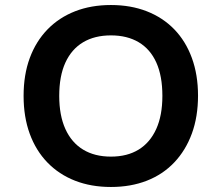

<svg xmlns="http://www.w3.org/2000/svg" viewBox="-20 -735 884 765"><path d="M422 10Q343 10 279 -15Q215 -40 169 -87.5Q123 -135 98.5 -202Q74 -269 74 -353Q74 -437 98.5 -503.5Q123 -570 169 -617.5Q215 -665 279 -690Q343 -715 422 -715Q501 -715 565 -690Q629 -665 674.5 -618Q720 -571 744.5 -504Q769 -437 769 -354Q769 -270 744.5 -203Q720 -136 674.5 -88Q629 -40 565 -15Q501 10 422 10ZM422 -111Q487 -111 532.5 -139Q578 -167 602.5 -221Q627 -275 627 -353Q627 -432 603 -485.5Q579 -539 533 -566.5Q487 -594 422 -594Q357 -594 311 -566.5Q265 -539 240.5 -485.5Q216 -432 216 -353Q216 -275 240.5 -221Q265 -167 311 -139Q357 -111 422 -111Z"/></svg>

Font: Nunito Sans 6pt
Style: Bold
Weight: 700
Version: Version 3.101;gftools[0.9.27]